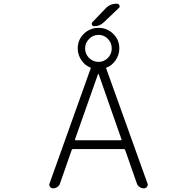

<svg xmlns="http://www.w3.org/2000/svg" viewBox="-20 -1111 1040 1041"><path d="M441.4 -848.6Q441.4 -818.4 462.9 -796.9Q484.4 -775.4 514.2 -775.4Q543.9 -775.4 564.9 -796.9Q585.9 -818.4 585.9 -848.6Q585.9 -878.9 564.9 -900.4Q543.9 -921.9 514.2 -921.9Q484.4 -921.9 462.9 -899.9Q441.4 -877.9 441.4 -848.6ZM375 -302.7Q371.1 -302.7 369.1 -298.8L305.7 -117.2Q301.8 -104.5 291 -97.2Q280.3 -89.8 267.6 -89.8Q256.8 -89.8 251 -98.6Q247.1 -103.5 247.1 -109.4Q247.1 -113.3 249 -117.2L471.7 -740.2Q473.6 -744.1 469.7 -745.1Q442.4 -754.9 422.9 -782.2Q401.4 -812.5 401.4 -848.6Q401.4 -895.5 434.6 -927.7Q467.8 -960 514.2 -960Q560.5 -960 593.8 -927.7Q627 -895.5 627 -848.6Q627 -812.5 605.5 -782.2Q585 -754.9 558.6 -745.1Q554.7 -744.1 555.7 -740.2L779.3 -117.2Q781.2 -113.3 781.2 -110.4Q781.2 -103.5 777.3 -98.6Q770.5 -89.8 760.7 -89.8Q747.1 -89.8 736.3 -97.2Q725.6 -104.5 721.7 -117.2L658.2 -298.8Q656.2 -302.7 652.3 -302.7ZM386.7 -355.5Q385.7 -350.6 389.6 -350.6H635.7Q640.6 -350.6 638.7 -355.5L514.6 -710Q513.7 -710.9 512.7 -710.9Q511.7 -710.9 511.7 -710ZM542 -989.3Q520.5 -968.8 490.2 -968.8Q482.4 -968.8 478.5 -976.6Q477.5 -979.5 477.5 -982.4Q477.5 -987.3 480.5 -990.2L552.7 -1065.4Q576.2 -1090.8 611.3 -1090.8H614.3Q624 -1090.8 627 -1082Q628.9 -1079.1 628.9 -1076.2Q628.9 -1071.3 624 -1067.4Z"/></svg>

Font: Gen Jyuu Gothic L Monospace Light
Style: Regular
Weight: 300
Designer: [Source Han Sans]
Ryoko NISHIZUKA  (kana & ideographs); Paul D. Hunt (Latin, Greek & Cyrillic); Wenlong ZHANG  (bopomofo
Version: Version 1.002.20150607